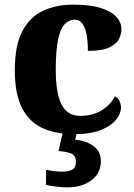

<svg xmlns="http://www.w3.org/2000/svg" viewBox="-20 -570 581 830"><path d="M300 10Q223 10 165.5 -15.5Q108 -41 76 -101.5Q44 -162 44 -267Q44 -375 77.5 -437Q111 -499 168.5 -524.5Q226 -550 297 -550Q371 -550 417 -535Q463 -520 484 -496Q505 -472 505 -444Q505 -423 494.5 -401.5Q484 -380 452.5 -365Q421 -350 360 -350Q360 -386 355 -416.5Q350 -447 337.5 -466Q325 -485 303 -485Q278 -485 259.5 -465.5Q241 -446 231 -398.5Q221 -351 221 -268Q221 -168 246 -118.5Q271 -69 327 -69Q381 -69 420 -93.5Q459 -118 477 -154Q491 -146 497 -132.5Q503 -119 503 -105Q503 -80 482 -53Q461 -26 416.5 -8Q372 10 300 10ZM270 240Q254 240 225.5 237Q197 234 179 229V164Q218 172 247 172Q276 172 292 163.5Q308 155 308 130Q308 101 286.5 93Q265 85 233 83L254 -9H315L305 34Q354 38 385 62Q416 86 416 126Q416 179 375 209.5Q334 240 270 240Z"/></svg>

Font: Noto Serif Tamil ExtraBold
Style: Regular
Weight: 800
Designer: Indian Type Foundry, Tom Grace, and the Monotype Design Team
Foundry: Monotype Imaging Inc.
Version: Version 2.004; ttfautohint (v1.8.4.7-5d5b)